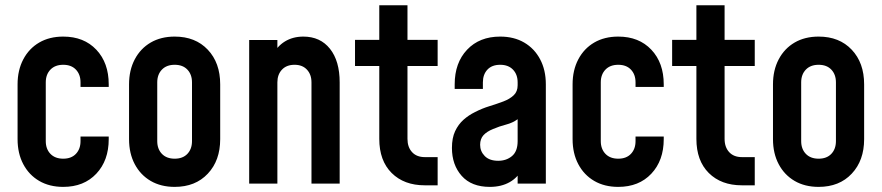

<svg xmlns="http://www.w3.org/2000/svg" viewBox="-20 -700 3362 732"><path d="M221 12.5Q168.5 12.5 129.5 -10.2Q90.5 -33 68.8 -74Q47 -115 47 -169.5V-378.5Q47 -432.5 68.8 -473.8Q90.5 -515 129.5 -537.8Q168.5 -560.5 221 -560.5Q300 -560.5 347.2 -510.5Q394.5 -460.5 394.5 -378.5V-368.5H287V-386Q287 -416 269.5 -434.5Q252 -453 221 -453Q190 -453 172.2 -434.5Q154.5 -416 154.5 -386V-162Q154.5 -132 172.2 -113.5Q190 -95 221 -95Q252 -95 269.5 -113.5Q287 -132 287 -162V-179.5H394.5V-169.5Q394.5 -88 347.2 -37.8Q300 12.5 221 12.5Z M646 12.5Q593.5 12.5 554.5 -10.2Q515.5 -33 493.8 -74Q472 -115 472 -169.5V-378.5Q472 -432.5 493.8 -473.8Q515.5 -515 554.5 -537.8Q593.5 -560.5 646 -560.5Q725 -560.5 772.2 -510.5Q819.5 -460.5 819.5 -378.5V-169.5Q819.5 -88 772.2 -37.8Q725 12.5 646 12.5ZM646 -95Q677 -95 694.5 -113.5Q712 -132 712 -162V-386Q712 -416 694.5 -434.5Q677 -453 646 -453Q615 -453 597.2 -434.5Q579.5 -416 579.5 -386V-162Q579.5 -132 597.2 -113.5Q615 -95 646 -95Z M930 0V-547.5H1037.5V-465.5L1018 -487Q1035.5 -523 1066 -541.8Q1096.5 -560.5 1136.5 -560.5Q1201 -560.5 1238 -514Q1275 -467.5 1275 -386V0H1167.5V-386Q1167.5 -416 1150.2 -434.5Q1133 -453 1103 -453Q1072.5 -453 1055 -434.5Q1037.5 -416 1037.5 -386V0Z M1599.5 6.5Q1520.5 6.5 1473.2 -40.5Q1426 -87.5 1426 -170.5V-448.5H1333.5V-548H1426V-680H1533.5V-548H1648.5V-448.5H1533.5V-170.5Q1533.5 -139 1551 -120Q1568.5 -101 1599.5 -101H1648.5V6.5Z M1847.5 12.5Q1777.5 12.5 1740.2 -29.5Q1703 -71.5 1703 -136Q1703 -174 1715.2 -200Q1727.5 -226 1747.2 -243.5Q1767 -261 1790.5 -272.5Q1817.5 -286.5 1846 -295.2Q1874.5 -304 1899 -313.2Q1923.5 -322.5 1938.5 -336.8Q1953.5 -351 1953.5 -375V-386Q1953.5 -416 1935.8 -434.5Q1918 -453 1887 -453Q1855.5 -453 1838.2 -434.5Q1821 -416 1821 -386V-361H1713.5V-378.5Q1713.5 -460.5 1760.8 -510.5Q1808 -560.5 1887 -560.5Q1939.5 -560.5 1978.5 -537.8Q2017.5 -515 2039.2 -474Q2061 -433 2061 -378.5V0H1953.5V-82.5L1972 -58.5Q1955.5 -24 1923.5 -5.8Q1891.5 12.5 1847.5 12.5ZM1879.5 -87Q1910.5 -87 1932 -105Q1953.5 -123 1953.5 -162V-245.5Q1934.5 -231.5 1909.2 -225Q1884 -218.5 1859.5 -208Q1836 -198.5 1823.2 -184.5Q1810.5 -170.5 1810.5 -148Q1810.5 -123 1828.2 -105Q1846 -87 1879.5 -87Z M2337 12.5Q2284.5 12.5 2245.5 -10.2Q2206.5 -33 2184.8 -74Q2163 -115 2163 -169.5V-378.5Q2163 -432.5 2184.8 -473.8Q2206.5 -515 2245.5 -537.8Q2284.5 -560.5 2337 -560.5Q2416 -560.5 2463.2 -510.5Q2510.5 -460.5 2510.5 -378.5V-368.5H2403V-386Q2403 -416 2385.5 -434.5Q2368 -453 2337 -453Q2306 -453 2288.2 -434.5Q2270.5 -416 2270.5 -386V-162Q2270.5 -132 2288.2 -113.5Q2306 -95 2337 -95Q2368 -95 2385.5 -113.5Q2403 -132 2403 -162V-179.5H2510.5V-169.5Q2510.5 -88 2463.2 -37.8Q2416 12.5 2337 12.5Z M2808.5 6.5Q2729.5 6.5 2682.2 -40.5Q2635 -87.5 2635 -170.5V-448.5H2542.5V-548H2635V-680H2742.5V-548H2857.5V-448.5H2742.5V-170.5Q2742.5 -139 2760 -120Q2777.5 -101 2808.5 -101H2857.5V6.5Z M3101 12.5Q3048.5 12.5 3009.5 -10.2Q2970.5 -33 2948.8 -74Q2927 -115 2927 -169.5V-378.5Q2927 -432.5 2948.8 -473.8Q2970.5 -515 3009.5 -537.8Q3048.5 -560.5 3101 -560.5Q3180 -560.5 3227.2 -510.5Q3274.5 -460.5 3274.5 -378.5V-169.5Q3274.5 -88 3227.2 -37.8Q3180 12.5 3101 12.5ZM3101 -95Q3132 -95 3149.5 -113.5Q3167 -132 3167 -162V-386Q3167 -416 3149.5 -434.5Q3132 -453 3101 -453Q3070 -453 3052.2 -434.5Q3034.5 -416 3034.5 -386V-162Q3034.5 -132 3052.2 -113.5Q3070 -95 3101 -95Z"/></svg>

Font: Mohave Light SemiBold
Style: Regular
Weight: 600
Version: Version 2.003